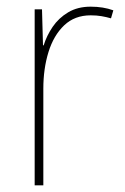

<svg xmlns="http://www.w3.org/2000/svg" viewBox="-20 -556 374 576"><path d="M252 -536Q290 -536 320 -525L313 -501Q299 -505 284.5 -507.5Q270 -510 252 -510Q204 -510 172.5 -480Q141 -450 125.5 -400Q110 -350 110 -290V0H84V-528H106L109 -420H111Q120 -449 138 -475.5Q156 -502 184.5 -519Q213 -536 252 -536Z"/></svg>

Font: Noto Sans Gurmukhi UI SemiCondensed Thin
Style: Regular
Weight: 100
Width: 4
Designer: Jelle Bosma - Monotype Design Team
Foundry: Monotype Imaging Inc.
Version: Version 2.004; ttfautohint (v1.8.4.7-5d5b)